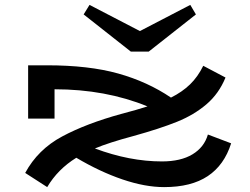

<svg xmlns="http://www.w3.org/2000/svg" viewBox="-20 -751 1023 785"><path d="M925 -165Q897 -76 829.5 -31Q762 14 651 14Q573 14 480.5 -17.5Q388 -49 292 -106Q216 -59 173 14L83 -44Q135 -140 234 -193Q333 -246 475 -285Q540 -302 583 -316Q412 -386 203 -386V-266H95V-484H172Q343 -484 463 -450.5Q583 -417 679 -352Q725 -375 757 -406Q789 -437 811 -482L902 -434Q875 -368 824 -324.5Q773 -281 703.5 -253Q634 -225 526 -195Q425 -168 368 -144Q510 -91 642 -91Q719 -91 767 -120Q815 -149 830 -201ZM781 -692 588 -540H515L322 -692L346 -731L552 -624L758 -731Z"/></svg>

Font: BioRhyme Expanded
Style: Bold
Weight: 700
Width: 7
Designer: Aoife Mooney
Foundry: Aoife Mooney Type
Version: Version 1.000